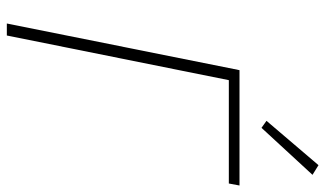

<svg xmlns="http://www.w3.org/2000/svg" viewBox="-220 -756 975 576"><g transform="rotate(90 268.0 -467.5)"><path d="M50 0 190 -698H536L530 -666H220L86 0ZM504 -917 363 -764 342 -779 475 -935Z"/></g></svg>

Font: IBM Plex Sans ExtraLight
Style: Italic
Weight: 250
Italic angle: -11.31°
Designer: Mike Abbink, Paul van der Laan, Pieter van Rosmalen
Foundry: Bold Monday
Version: Version 3.201